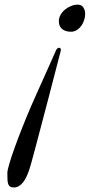

<svg xmlns="http://www.w3.org/2000/svg" viewBox="-20 -804 398 841"><path d="M114.7 -82Q99.6 -28.3 81.3 -5.6Q63 17.1 41.5 17.1Q30.3 17.1 24.4 13.4Q18.6 9.8 15.9 2Q13.2 -5.9 12.7 -17.8Q12.2 -29.8 12.2 -46.4Q12.2 -57.1 20.5 -85.7Q28.8 -114.3 43 -153.8Q57.1 -193.4 75.7 -240.5Q94.2 -287.6 114.7 -335.4Q127 -363.3 141.1 -395Q155.3 -426.8 169.9 -459.2Q184.6 -491.7 198.7 -523.4Q212.9 -555.2 225.1 -583Q227.5 -588.9 231.4 -591.8Q235.4 -594.7 238.8 -594.7Q246.6 -594.7 246.6 -585.4Q246.6 -584 246.3 -582.8Q246.1 -581.5 245.6 -579.6L192.9 -376.5Q182.1 -335.4 170.9 -293Q159.7 -250.5 149.4 -211.2Q139.2 -171.9 130.1 -138.4Q121.1 -105 114.7 -82ZM320.3 -783.7Q337.4 -783.7 345.2 -771.2Q353 -758.8 353 -743.2Q353 -730 348.6 -716.1Q344.2 -702.1 336.2 -690.9Q328.1 -679.7 316.7 -672.4Q305.2 -665 291 -665Q276.4 -665 266.1 -668.9Q255.9 -672.9 249.5 -679.2Q243.2 -685.5 240.5 -693.8Q237.8 -702.1 237.8 -710.9Q237.8 -726.1 245.4 -739.3Q252.9 -752.4 264.9 -762.2Q276.9 -772 291.5 -777.8Q306.2 -783.7 320.3 -783.7Z"/></svg>

Font: Meddon
Style: Regular
Weight: 400
Designer: Vernon Adams
Foundry: Vernon Adams
Version: Version 1.000